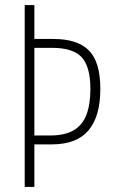

<svg xmlns="http://www.w3.org/2000/svg" viewBox="-20 -734 445 754"><path d="M374 -385Q374 -331 362.5 -290.5Q351 -250 328 -222.5Q305 -195 269 -181Q233 -167 183 -167H115V0H77V-714H115V-581H190Q284 -581 329 -536Q374 -491 374 -385ZM178 -202Q235 -202 269.5 -222.5Q304 -243 319.5 -283.5Q335 -324 335 -384Q335 -472 301 -509Q267 -546 186 -546H115V-202Z"/></svg>

Font: Noto Sans Khmer ExtraCondensed ExtraLight
Style: Regular
Weight: 250
Width: 2
Designer: Danh Hong and the Monotype Design Team
Foundry: Monotype Imaging Inc.
Version: Version 2.004